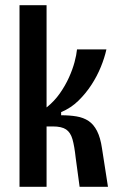

<svg xmlns="http://www.w3.org/2000/svg" viewBox="-20 -718 459 738"><path d="M55 0V-698H159V-305Q189 -329 210 -359Q231 -389 245 -420Q259 -451 266.5 -479Q274 -507 276 -528H389Q382 -496 367.5 -460.5Q353 -425 331.5 -392Q310 -359 281.5 -331Q253 -303 215 -287V-275Q248 -275 274.5 -270.5Q301 -266 320.5 -253Q340 -240 353 -214.5Q366 -189 372 -148L395 0H286L271 -111Q266 -157 258.5 -183Q251 -209 234 -220.5Q217 -232 183 -232H159V0Z"/></svg>

Font: Bricolage Grotesque 24pt Condensed Medium
Style: Regular
Weight: 500
Width: 3
Designer: Mathieu Triay
Foundry: Atelier Triay
Version: Version 1.001;gftools[0.9.33.dev8+g029e19f]